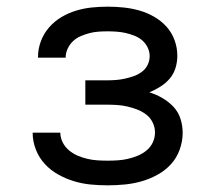

<svg xmlns="http://www.w3.org/2000/svg" viewBox="-20 -548 640 576"><path d="M303 8Q277 8 251.5 5.5Q226 3 201.5 -4.5Q177 -12 154.5 -24.5Q132 -37 114.5 -56Q97 -75 87.5 -99.5Q78 -124 78 -149V-150H161Q161 -135 168 -121Q175 -107 187 -97Q199 -87 213 -81Q227 -75 242 -71.5Q257 -68 272 -67Q287 -66 303 -66Q318 -66 333.5 -67Q349 -68 364 -71.5Q379 -75 393.5 -81Q408 -87 420 -97Q432 -107 438.5 -121Q445 -135 445 -151Q445 -166 438 -180.5Q431 -195 418.5 -204.5Q406 -214 391.5 -219.5Q377 -225 362 -228.5Q347 -232 331.5 -233Q316 -234 300 -234H236V-307H300Q314 -307 327.5 -308Q341 -309 354.5 -312Q368 -315 381 -319.5Q394 -324 405.5 -332.5Q417 -341 423 -353.5Q429 -366 429 -380Q429 -393 423 -405.5Q417 -418 406.5 -427Q396 -436 383 -441Q370 -446 357 -449Q344 -452 330 -453Q316 -454 303 -454Q289 -454 275 -453Q261 -452 248 -448.5Q235 -445 222 -439.5Q209 -434 199 -424.5Q189 -415 183 -402Q177 -389 177 -376V-375H94V-377Q94 -401 102.5 -424Q111 -447 127 -465.5Q143 -484 164 -496.5Q185 -509 208 -516Q231 -523 255 -525.5Q279 -528 303 -528Q327 -528 351 -525.5Q375 -523 398 -516.5Q421 -510 442 -498Q463 -486 479 -468.5Q495 -451 503.5 -428Q512 -405 512 -381Q512 -362 506.5 -344Q501 -326 489 -312Q477 -298 461 -288Q445 -278 428 -271Q448 -265 467 -254Q486 -243 500.5 -227.5Q515 -212 521.5 -191.5Q528 -171 528 -150Q528 -124 519 -99Q510 -74 492.5 -55Q475 -36 452 -23.5Q429 -11 404.5 -4Q380 3 354 5.5Q328 8 303 8Z"/></svg>

Font: Iosevka Fixed Extended
Style: Regular
Weight: 400
Width: 7
Monospace: yes
Designer: Belleve Invis
Foundry: Belleve Invis
Version: Version 24.1.1; ttfautohint (v1.8.4)